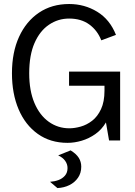

<svg xmlns="http://www.w3.org/2000/svg" viewBox="-20 -700 672 957"><path d="M316.8 12Q230.8 12 168.4 -32.5Q106 -77 72.8 -155Q39.6 -233 39.6 -334.6Q39.6 -439.1 75 -516.5Q110.4 -593.8 174.4 -636.9Q238.3 -680 324.7 -680Q401.4 -680 464.6 -641.4Q527.8 -602.8 558 -526.1L484.9 -499Q465.6 -548.4 425.2 -577.9Q384.8 -607.5 324.4 -607.5Q269.5 -607.5 224 -576.7Q178.6 -546 152.1 -485.6Q125.6 -425.2 125.6 -334.6Q125.6 -248.2 151.6 -186.8Q177.6 -125.5 223.1 -93Q268.6 -60.5 325.9 -60.5Q352 -60.5 382.3 -69Q412.7 -77.5 439.6 -98.4Q466.5 -119.3 483.6 -156.1Q500.8 -192.8 500.8 -248.5V-272.8H324.2V-343.1H578.8V0H523.6L508.1 -89.7Q487.1 -54.1 455.1 -31.6Q423.1 -9.2 387.1 1.4Q351.1 12 316.8 12ZM266.2 237.4 229.4 206.2Q251.5 204.7 271.1 197.6Q290.7 190.4 303.7 175.5Q316.6 160.6 316.6 137.8Q316.6 118 304.6 101.4Q292.6 84.8 270 74.5L331.9 49.5Q360.4 67 372.7 86.8Q385 106.5 385 130.9Q385 162.4 368.8 185.9Q352.6 209.5 325.8 222.7Q299 235.9 266.2 237.4Z"/></svg>

Font: Atkinson Hyperlegible Mono ExtraLight
Style: Regular
Weight: 200
Monospace: yes
Designer: Elliott Scott, Megan Eiswerth, Linus Boman, Theodore Petrosky, Letters from Sweden
Foundry: Applied Design Works, Letters from Sweden
Version: Version 2.001